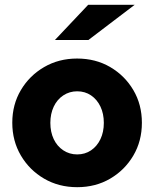

<svg xmlns="http://www.w3.org/2000/svg" viewBox="-20 -767 640 797"><path d="M300.5 10Q224 10 163.2 -25.4Q102.4 -60.8 66.7 -121.4Q31 -182 31 -257.5Q31 -333 66.7 -393.1Q102.3 -453.2 163.2 -488.6Q224 -524 300 -524Q377 -524 437.5 -488.6Q498 -453.2 533.5 -393.1Q569 -333 569 -257.3Q569 -181.5 533.5 -121.3Q498 -61 437.5 -25.5Q377 10 300.5 10ZM300.4 -126Q333 -126 358 -143Q383 -160 397 -189.5Q411 -219 411 -257Q411 -295 397 -324.5Q383 -354 358 -371Q333 -388 300.4 -388Q268.4 -388 242.7 -371Q217 -354 203 -324.3Q189 -294.5 189 -257Q189 -219 203 -189.5Q217 -160 242.7 -143Q268.4 -126 300.4 -126ZM208 -601 346 -747H539L347 -601Z"/></svg>

Font: Red Hat Mono
Style: Regular
Weight: 300
Monospace: yes
Designer: Pentagram, MCKL
Foundry: Pentagram, MCKL
Version: Version 1.023